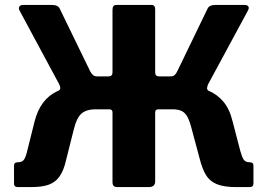

<svg xmlns="http://www.w3.org/2000/svg" viewBox="-20 -762 1089 782"><path d="M52.3 0Q37.1 0 37.1 -15.1V-87.4Q37.1 -101.1 52.3 -101.1Q70.6 -101.1 77.9 -112.1Q85.2 -123.1 90.9 -147.6L121.2 -268.8Q133.3 -314.7 156.3 -344.7Q179.4 -374.7 213.2 -390.4Q246.9 -406.1 290.9 -408.3L350.1 -450.9H422.8Q438.2 -450.9 438.2 -467.7V-722.7Q438.2 -742 454.3 -742H596.6Q612 -742 612 -724.2V-467.7Q612 -450.9 627.4 -450.9H699.2L758.4 -408.3Q796 -406.1 829.9 -392.2Q863.8 -378.3 889.3 -348.5Q914.9 -318.7 927.1 -268.5L958.6 -147.6Q965.3 -123.1 972.4 -112.1Q979.6 -101.1 997.2 -101.1Q1012.3 -101.1 1012.3 -87.4V-15.1Q1012.3 0 997.2 0H942.3Q891.9 0 862.8 -12Q833.7 -24 818.5 -49.7Q803.3 -75.4 793.1 -116.2L761.6 -233.6Q753.3 -267 744.1 -284.7Q734.9 -302.4 720.5 -309.6Q706.1 -316.8 682.7 -316.8H625.1Q612 -316.8 612 -304.4V-23.3Q612 0 585.6 0H460Q447.2 0 442.7 -5Q438.2 -10 438.2 -20.7V-304.4Q438.2 -316.8 425 -316.8H367.5Q333.2 -316.8 312.8 -300.2Q292.4 -283.5 280.3 -233.9L248.9 -109.1Q239.8 -68.3 223.1 -44.2Q206.5 -20.1 179.3 -10.1Q152.1 0 107.8 0ZM382.5 -375.3 219.8 -393.7Q225.7 -397 225.4 -404.3Q225.1 -411.7 220.4 -420.1L59.5 -719.3Q54.9 -728.7 59 -735.4Q63 -742 75.3 -742H190Q217.5 -742 223.8 -725.6L346.9 -472.5Q353 -461 359.1 -456Q365.2 -450.9 376.1 -450.9ZM667.7 -375.3 674.1 -450.9Q685 -450.9 691 -456Q697 -461 702.4 -472.5L824.8 -725.6Q831.4 -742 858.6 -742H974.2Q987.1 -742 991.3 -736.1Q995.5 -730.2 990 -719.3L828.3 -420.1Q824.3 -411.7 823.5 -404.3Q822.6 -397 828.2 -393.7Z"/></svg>

Font: Libre Franklin Thin
Style: Regular
Weight: 100
Designer: Pablo Impallari, Rodrigo Fuenzalida, Nhung Nguyen
Foundry: Impallari Type
Version: Version 3.000